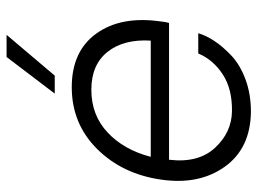

<svg xmlns="http://www.w3.org/2000/svg" viewBox="-122 -674 801 598"><g transform="rotate(-90 279.0 -375.5)"><path d="M469 -756 342 -606H286L400 -756ZM306 -553Q418 -553 473 -476.5Q528 -400 511 -278Q509 -259 506 -250H80Q69 -159 117 -107Q165 -55 231 -54Q300 -53 345.5 -82.5Q391 -112 411 -159H474Q467 -135 450 -109Q433 -83 404.5 -56Q376 -29 330.5 -12Q285 5 230 5Q116 4 58.5 -76Q1 -156 18 -274Q35 -395 113.5 -474Q192 -553 306 -553ZM451 -307Q456 -391 416 -441.5Q376 -492 298 -492Q219 -492 165 -441.5Q111 -391 89 -307Z"/></g></svg>

Font: Oakes Grotesk Light
Style: Italic
Weight: 300
Italic angle: -8°
Designer: Samuel Oakes
Foundry: Samuel Oakes
Version: Version 1.000;PS 001.000;hotconv 1.0.88;makeotf.lib2.5.64775